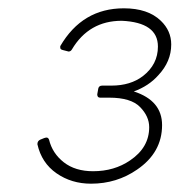

<svg xmlns="http://www.w3.org/2000/svg" viewBox="-20 -754 432 462"><path d="M199 -312Q152 -312 116 -337Q80 -362 70 -407Q70 -415 77 -418Q88 -423 92 -423Q96 -423 98 -418Q106 -385 133.5 -363.5Q161 -342 204 -342Q255 -342 293 -368Q339 -399 339 -448Q339 -474 317 -496.5Q295 -519 243 -519H221Q214 -519 214 -527Q215 -534 216.5 -541Q218 -548 226 -548H248Q294 -548 324 -571Q360 -599 360 -642Q360 -700 273 -704Q194 -704 153 -635Q150 -630 145 -630Q138 -632 131.5 -633.5Q125 -635 125 -639V-643Q178 -734 278 -734Q336 -734 367 -704Q392 -680 392 -647Q392 -606 361 -573Q338 -547 302 -534Q370 -512 370 -453Q370 -387 310 -346Q261 -312 199 -312Z"/></svg>

Font: YamahaIndonesia935. App Thin
Style: Italic
Weight: 100
Italic angle: -10°
Designer: Dalton Maag Ltd
Foundry: Dalton Maag Ltd
Version: Version 1.002; January 01, 2024; Regular/Italic